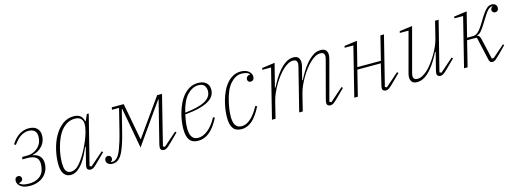

<svg xmlns="http://www.w3.org/2000/svg" viewBox="-10 -1166 4896 1825"><g transform="rotate(-15 2437.5 -254.0)"><path d="M130 12Q69 12 38.5 -12Q8 -36 8 -68Q8 -87 18 -97Q28 -107 42 -107Q56 -107 64.5 -98Q73 -89 73 -77Q73 -61 61.5 -52Q50 -43 34 -41V-37Q45 -26 66.5 -18.5Q88 -11 127 -11Q184 -11 224 -37Q264 -63 275 -111Q278 -124 280 -137Q282 -150 282 -163Q282 -211 253 -230.5Q224 -250 175 -250H122L128 -273H180Q204 -273 227 -281Q250 -289 268.5 -302.5Q287 -316 300.5 -334Q314 -352 320 -372Q327 -396 327 -422Q327 -460 306 -478.5Q285 -497 247 -497Q210 -497 173 -474.5Q136 -452 99 -399L83 -408Q121 -468 164.5 -494Q208 -520 253 -520Q310 -520 336.5 -492.5Q363 -465 363 -424Q363 -364 326 -321.5Q289 -279 228 -265L227 -262Q272 -256 295.5 -229.5Q319 -203 319 -161Q319 -124 306 -92.5Q293 -61 268 -37.5Q243 -14 208 -1Q173 12 130 12Z M532 12Q505 12 487.5 1.5Q470 -9 459.5 -27Q449 -45 444.5 -69.5Q440 -94 440 -121Q440 -187 456.5 -257.5Q473 -328 505.5 -386.5Q538 -445 586.5 -482.5Q635 -520 698 -520Q734 -520 759 -504Q784 -488 794 -446H799L826 -508H845L723 -23L741 -15L871 -129L882 -118L798 -35Q769 -6 754.5 3Q740 12 726 12Q712 12 701.5 4.5Q691 -3 691 -20Q691 -33 696 -53L736 -210L731 -212Q716 -177 696 -137.5Q676 -98 651.5 -65Q627 -32 597 -10Q567 12 532 12ZM541 -17Q559 -17 581.5 -28Q604 -39 625 -64Q649 -91 671 -126.5Q693 -162 712 -200Q731 -238 745.5 -274.5Q760 -311 768 -340L773 -361Q791 -429 772 -462Q753 -495 704 -495Q666 -495 633.5 -478.5Q601 -462 575 -432Q549 -402 529.5 -360Q510 -318 497 -267Q486 -224 481.5 -187Q477 -150 477 -121Q477 -99 479.5 -80Q482 -61 489 -47Q496 -33 508.5 -25Q521 -17 541 -17Z M941 12Q915 12 898.5 -1Q882 -14 882 -35Q882 -50 891 -60.5Q900 -71 916 -71Q931 -71 939 -62Q947 -53 947 -40Q947 -18 927 -9L929 -6H938Q955 -6 967 -11.5Q979 -17 991 -29Q1001 -39 1011 -56Q1021 -73 1032 -101Q1043 -129 1056 -170.5Q1069 -212 1084 -272L1137 -485H1067L1072 -508H1189L1257 -146H1261L1518 -508H1566L1445 -23L1463 -15L1593 -129L1604 -118L1520 -35Q1491 -6 1476 3Q1461 12 1448 12Q1435 12 1424 4.5Q1413 -3 1413 -20Q1413 -34 1418 -54L1521 -466H1517L1430 -343L1237 -68L1187 -343L1164 -466H1159L1111 -275Q1096 -213 1082.5 -170Q1069 -127 1057 -97Q1045 -67 1033.5 -48Q1022 -29 1009 -16Q993 0 976 6Q959 12 941 12Z M1785 12Q1727 12 1701 -23.5Q1675 -59 1675 -132Q1675 -167 1681 -210Q1687 -253 1700 -296Q1713 -339 1732.5 -379.5Q1752 -420 1779.5 -451Q1807 -482 1842.5 -501Q1878 -520 1922 -520Q1942 -520 1961 -515.5Q1980 -511 1995 -500Q2010 -489 2019.5 -471.5Q2029 -454 2029 -427Q2029 -394 2012.5 -367Q1996 -340 1960 -319Q1924 -298 1867 -283.5Q1810 -269 1729 -262Q1722 -231 1717 -197.5Q1712 -164 1712 -129Q1712 -106 1715.5 -85.5Q1719 -65 1728 -49.5Q1737 -34 1752.5 -24.5Q1768 -15 1792 -15Q1840 -15 1888.5 -54Q1937 -93 1977 -168L1993 -160Q1969 -113 1944 -80Q1919 -47 1893 -26.5Q1867 -6 1840 3Q1813 12 1785 12ZM1733 -278Q1795 -285 1843.5 -296Q1892 -307 1926 -324.5Q1960 -342 1977.5 -366.5Q1995 -391 1995 -424Q1995 -452 1979 -475Q1963 -498 1920 -498Q1861 -498 1810 -444.5Q1759 -391 1733 -278Z M2213 12Q2156 12 2130 -23Q2104 -58 2104 -130Q2104 -166 2110 -209Q2116 -252 2128 -295Q2140 -338 2159 -379Q2178 -420 2204.5 -451Q2231 -482 2265 -501Q2299 -520 2342 -520Q2390 -520 2418.5 -497Q2447 -474 2447 -442Q2447 -424 2437 -413Q2427 -402 2411 -402Q2397 -402 2389 -410.5Q2381 -419 2381 -432Q2381 -446 2391.5 -457Q2402 -468 2422 -470V-474Q2411 -485 2391.5 -491.5Q2372 -498 2343 -498Q2286 -498 2235.5 -442.5Q2185 -387 2159 -268Q2157 -260 2154 -245.5Q2151 -231 2148 -212Q2145 -193 2143 -171.5Q2141 -150 2141 -128Q2141 -106 2144.5 -85.5Q2148 -65 2156.5 -49.5Q2165 -34 2180.5 -24.5Q2196 -15 2220 -15Q2266 -15 2310 -55Q2354 -95 2393 -168L2409 -160Q2362 -67 2314 -27.5Q2266 12 2213 12Z M3086 12Q3072 12 3061.5 4.5Q3051 -3 3051 -20Q3051 -33 3056 -53L3154 -422Q3159 -442 3159 -452Q3159 -491 3118 -491Q3070 -491 3015 -438Q2991 -415 2966.5 -383Q2942 -351 2920.5 -314.5Q2899 -278 2882 -239.5Q2865 -201 2856 -165L2815 0H2780L2885 -420Q2890 -440 2890 -452Q2890 -491 2850 -491Q2803 -491 2747 -438Q2723 -415 2698.5 -383Q2674 -351 2652.5 -314.5Q2631 -278 2614 -239.5Q2597 -201 2588 -165L2547 0H2512L2632 -482H2546L2550 -499L2676 -516L2618 -288L2624 -287Q2640 -320 2664 -360.5Q2688 -401 2718 -436.5Q2748 -472 2783.5 -496Q2819 -520 2860 -520Q2895 -520 2909.5 -501.5Q2924 -483 2924 -454Q2924 -434 2918 -413L2886 -288L2892 -287Q2908 -319 2932 -359.5Q2956 -400 2986 -435.5Q3016 -471 3051.5 -495.5Q3087 -520 3128 -520Q3164 -520 3179 -502.5Q3194 -485 3194 -457Q3194 -439 3188 -417L3083 -23L3101 -15L3231 -129L3242 -118L3158 -35Q3129 -6 3114.5 3Q3100 12 3086 12Z M3632 12Q3618 12 3607.5 4.5Q3597 -3 3597 -21Q3597 -27 3599 -36Q3601 -45 3603 -54L3650 -250H3419L3357 0H3322L3442 -482H3356L3360 -499L3486 -516L3425 -273H3657L3715 -508H3750L3629 -23L3647 -15L3777 -129L3788 -118L3704 -35Q3675 -6 3660 3Q3645 12 3632 12Z M3940 12Q3904 12 3889 -6Q3874 -24 3874 -51Q3874 -68 3880 -91L3985 -482H3899L3903 -499L4029 -516L3914 -86Q3909 -68 3909 -56Q3909 -17 3950 -17Q3997 -17 4053 -70Q4077 -93 4101 -125Q4125 -157 4147 -193.5Q4169 -230 4186 -268.5Q4203 -307 4212 -343L4253 -508H4288L4166 -23L4184 -15L4314 -129L4325 -118L4241 -35Q4212 -6 4197 3Q4182 12 4169 12Q4155 12 4144.5 4.5Q4134 -3 4134 -20Q4134 -26 4136 -36Q4138 -46 4140 -55L4182 -220L4176 -221Q4159 -187 4135 -146.5Q4111 -106 4081 -70.5Q4051 -35 4015.5 -11.5Q3980 12 3940 12Z M4680 12Q4669 12 4660.5 6Q4652 0 4648 -15L4596 -245L4590 -250H4499L4437 0H4402L4522 -482H4436L4439 -499L4566 -516L4505 -273H4560Q4574 -273 4586.5 -277Q4599 -281 4613 -293.5Q4627 -306 4643.5 -328Q4660 -350 4681 -386Q4706 -428 4724.5 -454Q4743 -480 4757.5 -494Q4772 -508 4785 -513Q4798 -518 4814 -518Q4834 -518 4847.5 -506Q4861 -494 4861 -474Q4861 -457 4851.5 -447Q4842 -437 4827 -437Q4813 -437 4804.5 -446Q4796 -455 4796 -466Q4796 -478 4801.5 -485.5Q4807 -493 4814 -497L4813 -501Q4800 -499 4789.5 -494Q4779 -489 4766.5 -475.5Q4754 -462 4738.5 -438.5Q4723 -415 4700 -377Q4680 -344 4666 -324Q4652 -304 4641.5 -293Q4631 -282 4622 -277Q4613 -272 4603 -269V-266Q4616 -263 4623 -253.5Q4630 -244 4636 -218L4681 -21H4700L4818 -124L4828 -114L4756 -41Q4730 -15 4713.5 -1.5Q4697 12 4680 12Z"/></g></svg>

Font: IBM Plex Serif ExtLt
Style: Italic
Weight: 200
Italic angle: -14°
Designer: Mike Abbink, Paul van der Laan, Pieter van Rosmalen
Foundry: Bold Monday
Version: Version 3.001